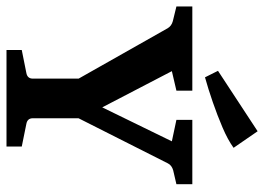

<svg xmlns="http://www.w3.org/2000/svg" viewBox="-138 -682 813 591"><g transform="rotate(90 268.5 -386.5)"><path d="M232 -192 60 -496Q53 -508 38 -512L-7 -523V-572H252V-523L192 -509L321 -261H287L408 -509L342 -523V-572H540V-523L497 -513Q490 -511 484.5 -507Q479 -503 476 -497L322 -192ZM127 0V-47L197 -61Q215 -64 215 -81V-237H337V-81Q337 -64 355 -61L424 -47V0ZM211 -611 191 -651 377 -773 428 -699Q403 -681 365.5 -665Q328 -649 287.5 -635Q247 -621 211 -611Z"/></g></svg>

Font: Yrsa SemiBold
Style: Regular
Weight: 600
Version: Version 2.004